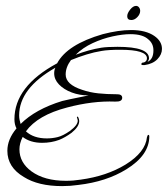

<svg xmlns="http://www.w3.org/2000/svg" viewBox="-20 -594 570 652"><path d="M191 38Q110 38 61 7Q5 -26 5 -82Q5 -121 36 -158Q29 -171 29 -189Q29 -301 174 -379Q208 -443 329 -478Q356 -485 380 -488.5Q404 -492 425 -492Q475 -492 504 -472Q530 -454 530 -428Q530 -409 514.5 -393Q499 -377 471 -373H465Q460 -373 460 -376Q460 -382 469 -382Q479 -386 479 -396Q479 -425 388 -425Q368 -425 352 -424Q336 -423 325 -421Q300 -417 274 -409Q248 -401 221 -390Q203 -366 203 -341Q203 -307 259 -289Q285 -280 314 -277Q343 -274 374 -274H377Q395 -274 395 -262Q395 -248 371 -249Q295 -252 208 -229Q108 -203 68 -148Q94 -124 139 -124Q158 -124 176 -128.5Q194 -133 217 -149Q244 -169 244 -184Q244 -187 242 -193Q240 -197 243 -198Q245 -198 246 -195Q249 -189 249 -183Q249 -164 223 -143Q201 -127 181 -119Q154 -109 123 -109Q83 -109 57 -129Q46 -107 46 -87Q46 -42 87 -12Q131 20 204 20Q217 20 229 19Q241 18 254 16Q342 4 406 -35Q474 -77 479 -128Q481 -136 484 -136Q487 -136 487 -131Q487 -67 409 -19Q341 23 246 34Q232 36 218.5 37Q205 38 191 38ZM481 -384Q501 -393 501 -423Q501 -446 484 -460Q465 -478 423 -478Q397 -478 362.5 -470.5Q328 -463 294.5 -447.5Q261 -432 237 -408Q281 -425 324 -432Q344 -435 379 -435Q486 -435 486 -396Q486 -391 481 -384ZM50 -173Q100 -223 191 -251Q195 -252 217.5 -257Q240 -262 281 -270Q250 -270 223.5 -280Q197 -290 180.5 -307Q164 -324 164 -345Q164 -356 168 -364Q45 -294 45 -202Q45 -194 46.5 -187Q48 -180 50 -173ZM426 -526Q412 -526 412 -539Q412 -549 422 -561.5Q432 -574 442 -574Q448 -574 452 -569Q456 -564 456 -557Q456 -546 446.5 -536Q437 -526 426 -526Z"/></svg>

Font: Passions Conflict
Style: Regular
Weight: 400
Designer: Robert E. Leuschke
Foundry: Robert E. Leuschke
Version: Version 1.010; ttfautohint (v1.8.3)